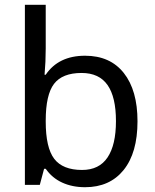

<svg xmlns="http://www.w3.org/2000/svg" viewBox="-20 -780 655 810"><path d="M324.2 -472.2Q243.2 -472.2 208 -426.3Q172.9 -380.4 172.9 -271V-267.1Q172.9 -157.2 208.7 -110.1Q244.6 -63 326.2 -63Q398.4 -63 433.8 -116Q469.2 -168.9 469.2 -269Q469.2 -370.6 433.6 -421.4Q397.9 -472.2 324.2 -472.2ZM338.9 -544.9Q444.8 -544.9 502.4 -471.9Q560.1 -398.9 560.1 -268.1Q560.1 -135.3 501.5 -62.7Q442.9 9.8 338.9 9.8Q284.7 9.8 242.2 -9.8Q199.7 -29.3 172.9 -67.9H166Q150.9 -9.3 147.9 0H85V-759.8H172.9V-575.2Q172.9 -520 168 -464.8H172.9Q227.1 -544.9 338.9 -544.9Z"/></svg>

Font: NotoSans
Style: Regular
Weight: 400
Designer: Monotype Design team
Foundry: Monotype Imaging Inc.
Version: Version 1.04; ttfautohint (v1.4.1)